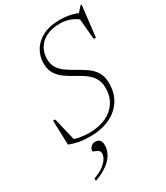

<svg xmlns="http://www.w3.org/2000/svg" viewBox="-231 -796 993 1149"><g transform="rotate(-30 266.0 -222.0)"><path d="M511 -598Q474.5 -637 438.2 -651.8Q402 -666.5 362 -666.5Q303 -666.5 264.8 -646.2Q226.5 -626 208 -592.8Q189.5 -559.5 189.5 -522Q189.5 -485 204.8 -460Q220 -435 245.8 -416.8Q271.5 -398.5 303 -380.5Q334.5 -363 366 -342.5Q397.5 -322 418.5 -290.8Q439.5 -259.5 439.5 -210Q439.5 -142.5 407.8 -93.2Q376 -44 318.5 -17Q261 10 184 10Q140 10 107.2 4Q74.5 -2 42 -15L36.5 -183H51.5L92.5 -10L55.5 -45Q84.5 -25 118.5 -18.2Q152.5 -11.5 187.5 -11.5Q256.5 -11.5 305.5 -34.8Q354.5 -58 380.8 -99.5Q407 -141 407 -195.5Q407 -230 395.2 -254.5Q383.5 -279 364.2 -296.5Q345 -314 321.8 -327.8Q298.5 -341.5 275.5 -354.5Q244.5 -371.5 218 -391.2Q191.5 -411 175 -439Q158.5 -467 158.5 -508.5Q158.5 -555 182 -595.5Q205.5 -636 253 -661Q300.5 -686 371.5 -686Q414.5 -686 448.8 -677.8Q483 -669.5 511 -655L485.5 -655.5L524 -699.5H532L507 -485.5H492L478 -640ZM148.5 91Q148.5 76.5 160.8 64Q173 51.5 193.5 51.5Q211 51.5 221.5 63.5Q232 75.5 232 98.5Q232 127.5 216.5 156.8Q201 186 167 211.8Q133 237.5 78.5 257V240Q116 227 141.5 209Q167 191 180 171.2Q193 151.5 193 133.5Q193 117 182 110Q171 103 159.8 99.5Q148.5 96 148.5 91Z"/></g></svg>

Font: Newsreader 16pt 16pt ExtraLight
Style: Italic
Weight: 250
Italic angle: -17°
Version: Version 1.003